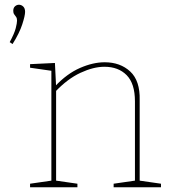

<svg xmlns="http://www.w3.org/2000/svg" viewBox="-20 -791 724 811"><path d="M36 -745Q36 -758 43.5 -764.5Q51 -771 60 -771Q70 -771 78 -763.5Q86 -756 86 -741Q86 -725 74 -688Q62 -651 33 -605L21 -613Q41 -650 46.5 -672Q52 -694 52 -704Q52 -714 48 -719.5Q44 -725 40 -730.5Q36 -736 36 -745ZM107 0V-15L204 -29L197 -21V-499L204 -491L107 -505V-520L212 -525L217 -424L213 -427Q263 -480 318 -504Q373 -528 422 -528Q488 -528 530 -489Q572 -450 570 -368V-21L563 -29L660 -15V0H460V-15L557 -29L550 -21V-363Q550 -438 515 -473.5Q480 -509 421 -509Q375 -509 320 -483.5Q265 -458 213 -403L217 -414V-21L210 -29L307 -15V0Z"/></svg>

Font: Bitter Thin
Style: Regular
Weight: 100
Designer: Sol Matas, and Bitter project Authors
Foundry: Sol Matas
Version: Version 2.002